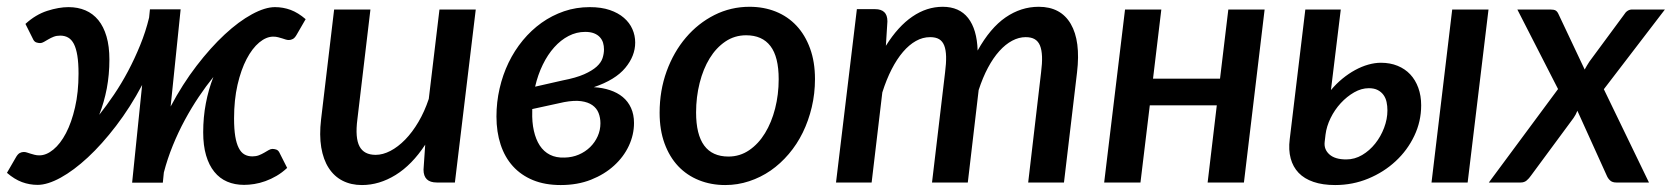

<svg xmlns="http://www.w3.org/2000/svg" viewBox="-30 -538 4928 566"><path d="M473 -224Q508 -290 549.5 -344Q591 -398 632.5 -436.5Q674 -475 712.8 -496Q751.5 -517 780.5 -517Q804.5 -517 826.8 -508.8Q849 -500.5 871 -481.5L845 -436.5Q839.5 -426.5 833.5 -423.2Q827.5 -420 821.5 -420Q817 -420 812.2 -421.5Q807.5 -423 802 -424.8Q796.5 -426.5 790 -428.2Q783.5 -430 775.5 -430Q755 -430 734.2 -412.8Q713.5 -395.5 697 -364Q680.5 -332.5 670.2 -288Q660 -243.5 660 -189Q660 -157.5 663.5 -136.2Q667 -115 673.8 -101.8Q680.5 -88.5 690.5 -82.8Q700.5 -77 714 -77Q724.5 -77 733 -80.2Q741.5 -83.5 748.8 -87.8Q756 -92 762 -95.5Q768 -99 773 -99Q778.5 -99 784 -97.2Q789.5 -95.5 793 -89.5L816.5 -43Q801.5 -29 785.2 -19.5Q769 -10 752.2 -4Q735.5 2 719.5 4.5Q703.5 7 689.5 7Q662 7 639.8 -2.5Q617.5 -12 601.8 -31.5Q586 -51 577.5 -80Q569 -109 569 -148Q569 -192.5 576.8 -233.2Q584.5 -274 599 -311Q577.5 -284.5 556 -252.5Q534.5 -220.5 515 -184.5Q495.5 -148.5 479.5 -109.2Q463.5 -70 453 -29.5L450 0.5H359.5L389 -287.5Q354 -221.5 312.2 -167Q270.5 -112.5 229 -74Q187.5 -35.5 148.8 -14.2Q110 7 81 7Q57 7 34.8 -1.2Q12.5 -9.5 -9.5 -28.5L16.5 -73.5Q22 -83.5 28 -86.8Q34 -90 40 -90Q44.5 -90 49.2 -88.5Q54 -87 59.5 -85.2Q65 -83.5 71.5 -81.8Q78 -80 86 -80Q106.5 -80 127.2 -97Q148 -114 164.5 -145.5Q181 -177 191.2 -221.5Q201.5 -266 201.5 -321Q201.5 -352.5 198 -374Q194.5 -395.5 187.8 -408.5Q181 -421.5 171 -427.2Q161 -433 147.5 -433Q137 -433 128.5 -429.8Q120 -426.5 112.8 -422.2Q105.5 -418 99.5 -414.5Q93.5 -411 88.5 -411Q83 -411 77.5 -412.8Q72 -414.5 68.5 -420.5L45 -467.5Q75 -495 109.2 -506Q143.5 -517 172 -517Q199.5 -517 221.8 -507.5Q244 -498 259.8 -478.8Q275.5 -459.5 284 -430.5Q292.5 -401.5 292.5 -362.5Q292.5 -318 284.8 -277.2Q277 -236.5 262.5 -199.5Q284 -226.5 306 -259Q328 -291.5 347.5 -328.2Q367 -365 383.2 -404.8Q399.5 -444.5 409.5 -486L412 -510.5H502.5Z M1372.5 -510 1311 0H1257.5Q1218.5 0 1218.5 -38L1223.5 -111.5Q1184.5 -52 1136.2 -22.2Q1088 7.5 1037 7.5Q1005 7.5 980 -5.2Q955 -18 939 -42.8Q923 -67.5 917 -103.5Q911 -139.5 916.5 -186L955 -510H1062L1023.5 -186Q1016.5 -131.5 1029.8 -106.5Q1043 -81.5 1077.5 -81.5Q1098.5 -81.5 1121 -93.2Q1143.5 -105 1164.5 -126.5Q1185.5 -148 1203.5 -178.5Q1221.5 -209 1234 -246.5L1265.5 -510Z M1539 -209.5Q1538 -178 1543.8 -152.5Q1549.5 -127 1561.2 -109Q1573 -91 1591.2 -81.8Q1609.5 -72.5 1634.5 -73.5Q1657 -74 1676.2 -82.2Q1695.5 -90.5 1709.8 -104.5Q1724 -118.5 1732 -136.5Q1740 -154.5 1740 -174.5Q1740 -191 1734.5 -205Q1729 -219 1716.2 -228Q1703.5 -237 1683 -239.8Q1662.5 -242.5 1633 -237L1539 -216.5ZM1629 -301Q1668 -308.5 1691.8 -319Q1715.5 -329.5 1728.8 -341.5Q1742 -353.5 1746.2 -366.5Q1750.5 -379.5 1750.5 -392.5Q1750.5 -402.5 1747.8 -411.8Q1745 -421 1738.5 -428.2Q1732 -435.5 1721.2 -439.8Q1710.5 -444 1695 -444Q1669.5 -444 1646.2 -432Q1623 -420 1603.8 -398.5Q1584.5 -377 1570 -347.2Q1555.5 -317.5 1547.5 -282.5ZM1720.5 -281Q1746.5 -279.5 1768.2 -272.2Q1790 -265 1805.8 -252Q1821.5 -239 1830.2 -219.8Q1839 -200.5 1839 -175.5Q1839 -141 1823.8 -108.2Q1808.5 -75.5 1780.2 -49.8Q1752 -24 1712.2 -8.2Q1672.5 7.5 1623 7.5Q1576.5 7.5 1541.2 -7Q1506 -21.5 1482 -48Q1458 -74.5 1445.8 -111.8Q1433.5 -149 1433.5 -194.5Q1433.5 -237 1442.8 -277.2Q1452 -317.5 1469.2 -353.2Q1486.5 -389 1511.2 -419Q1536 -449 1566.5 -470.8Q1597 -492.5 1632.8 -504.8Q1668.5 -517 1708.5 -517Q1742.5 -517 1767.5 -508.5Q1792.5 -500 1809.2 -485.5Q1826 -471 1834.2 -452.2Q1842.5 -433.5 1842.5 -412.5Q1842.5 -373 1813.2 -337.8Q1784 -302.5 1720.5 -281Z M2117.5 -76.5Q2151 -76.5 2178.5 -95.2Q2206 -114 2225.2 -145.5Q2244.5 -177 2255 -218.2Q2265.5 -259.5 2265.5 -304.5Q2265.5 -370.5 2241.2 -402.2Q2217 -434 2169.5 -434Q2135.5 -434 2108.2 -415.5Q2081 -397 2062 -366Q2043 -335 2032.5 -293.5Q2022 -252 2022 -206.5Q2022 -76.5 2117.5 -76.5ZM2108 7.5Q2066 7.5 2030.5 -6.8Q1995 -21 1969.2 -48.2Q1943.5 -75.5 1929 -115.2Q1914.5 -155 1914.5 -205.5Q1914.5 -271 1935.2 -328Q1956 -385 1992 -427.2Q2028 -469.5 2076.2 -493.8Q2124.5 -518 2179.5 -518Q2221.5 -518 2257 -503.8Q2292.5 -489.5 2318 -462.2Q2343.5 -435 2358 -395.2Q2372.5 -355.5 2372.5 -305Q2372.5 -262 2363 -222Q2353.5 -182 2336.5 -147.2Q2319.5 -112.5 2295.2 -84Q2271 -55.5 2241.8 -35.2Q2212.5 -15 2178.5 -3.8Q2144.5 7.5 2108 7.5Z M2434.5 0 2496 -511H2550Q2567.5 -511 2576.8 -502.2Q2586 -493.5 2586 -475L2581.5 -403Q2617.5 -460.5 2659.8 -489.2Q2702 -518 2749 -518Q2798 -518 2824 -484.8Q2850 -451.5 2852 -389Q2889 -455.5 2934.5 -486.8Q2980 -518 3032 -518Q3097 -518 3126.5 -467.5Q3156 -417 3145 -324.5L3106.5 0H3001L3039 -324.5Q3042.5 -351.5 3041.8 -371.2Q3041 -391 3035.8 -403.8Q3030.5 -416.5 3020.2 -422.5Q3010 -428.5 2993.5 -428.5Q2973.5 -428.5 2953.8 -418Q2934 -407.5 2916 -387.5Q2898 -367.5 2882.5 -338.5Q2867 -309.5 2855 -272.5L2823 0H2717.5L2756 -324.5Q2759.5 -351.5 2759 -371.2Q2758.5 -391 2753.5 -403.8Q2748.5 -416.5 2738.5 -422.5Q2728.5 -428.5 2712 -428.5Q2690 -428.5 2670 -417.2Q2650 -406 2632 -385Q2614 -364 2598.5 -333.8Q2583 -303.5 2571 -265.5L2539.5 0Z M3698 -510 3637 0H3530L3557 -227.5H3359.5L3332 0H3225L3286.5 -510H3393.5L3369 -306H3566.5L3591 -510Z M4358 -510 4296.5 0H4190L4251 -510ZM3875 -119.5Q3872.5 -97.5 3889 -82.8Q3905.5 -68 3938.5 -68Q3963.5 -68 3985.5 -81Q4007.5 -94 4024 -114.8Q4040.5 -135.5 4050.2 -161.2Q4060 -187 4060 -212.5Q4060 -225.5 4057.5 -237.2Q4055 -249 4048.5 -258Q4042 -267 4031.5 -272.5Q4021 -278 4005 -278Q3983.5 -278 3962 -265.8Q3940.5 -253.5 3922.5 -234Q3904.5 -214.5 3892.5 -190Q3880.5 -165.5 3877.5 -141ZM3893.5 -272.5Q3909 -291 3927.2 -306Q3945.5 -321 3964.8 -331.5Q3984 -342 4003.5 -347.5Q4023 -353 4041 -353Q4068 -353 4090 -344Q4112 -335 4127.2 -318.8Q4142.5 -302.5 4151 -279.2Q4159.5 -256 4159.5 -227.5Q4159.5 -180 4139.2 -137.5Q4119 -95 4084.2 -62.8Q4049.5 -30.5 4003.5 -11.5Q3957.5 7.5 3906 7.5Q3869 7.5 3842 -1.8Q3815 -11 3798.2 -28.5Q3781.5 -46 3774.8 -71Q3768 -96 3772 -127.5L3818 -510H3922.5Z M4698 -275 4831 0H4734.5Q4723 0 4716.5 -6Q4710 -12 4706.5 -20.5L4620 -211.5Q4617.5 -205.5 4614.8 -200.2Q4612 -195 4608.5 -190L4483 -20Q4477.5 -12 4470.5 -6Q4463.5 0 4453 0H4359L4563 -275.5L4443 -510H4539.5Q4551 -510 4556 -507Q4561 -504 4564.5 -496L4641.5 -333Q4644.5 -338.5 4648 -344.5Q4651.5 -350.5 4655.5 -356.5L4757 -494Q4766.5 -510 4781.5 -510H4878Z"/></svg>

Font: Lato SemiBold
Style: Italic
Weight: 600
Italic angle: -7°
Designer: Lukasz Dziedzic with Adam Twardoch and Botio Nikoltchev
Foundry: tyPoland Lukasz Dziedzic
Version: Version 2.015; 2015-08-06; http://www.latofonts.com/